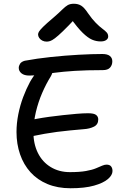

<svg xmlns="http://www.w3.org/2000/svg" viewBox="-20 -997 666 1024"><path d="M356 7Q287 7 233 -15.5Q179 -38 142.5 -78.5Q106 -119 87 -174Q68 -229 68 -293Q68 -339 77.5 -387Q87 -435 103.5 -479Q120 -523 140 -560Q158 -592 179 -615Q200 -638 227 -638Q241 -638 250 -633.5Q259 -629 260 -618.5Q261 -608 251 -590Q226 -550 205 -501.5Q184 -453 171.5 -400.5Q159 -348 158 -294Q158 -230 182 -181.5Q206 -133 250.5 -106Q295 -79 353 -79Q405 -79 438.5 -85Q472 -91 492 -99.5Q512 -108 525 -113.5Q538 -119 548 -119Q565 -119 572.5 -109.5Q580 -100 580 -85Q580 -63 555.5 -42Q531 -21 481.5 -7Q432 7 356 7ZM164 -273Q143 -268 130.5 -273.5Q118 -279 112.5 -290.5Q107 -302 107 -314Q107 -331 124.5 -344.5Q142 -358 174 -363Q206 -369 242.5 -374Q279 -379 316.5 -383Q354 -387 388.5 -390Q423 -393 450 -393Q481 -393 492.5 -384Q504 -375 504 -360Q504 -333 481 -321.5Q458 -310 426 -308Q391 -305 354.5 -301.5Q318 -298 283.5 -293.5Q249 -289 218.5 -283.5Q188 -278 164 -273ZM137 -594Q109 -594 94.5 -606Q80 -618 80 -635Q80 -646 87 -657Q94 -668 112 -673Q176 -685 251.5 -693Q327 -701 399.5 -705Q472 -709 526 -709Q553 -709 566 -698.5Q579 -688 579 -670Q579 -650 567 -636.5Q555 -623 528 -623Q441 -623 378.5 -619Q316 -615 271.5 -609Q227 -603 194.5 -598.5Q162 -594 137 -594ZM229 -775Q216 -775 205.5 -780.5Q195 -786 189 -795Q183 -804 183 -813Q183 -820 188 -828.5Q193 -837 210 -854Q227 -871 265 -903Q295 -929 311.5 -945.5Q328 -962 341 -969.5Q354 -977 374 -977Q397 -977 413.5 -966.5Q430 -956 449 -927Q472 -894 491.5 -874.5Q511 -855 526 -844Q541 -833 549 -824Q557 -815 557 -802Q557 -791 546.5 -783.5Q536 -776 517 -776Q493 -776 471 -785.5Q449 -795 421.5 -821.5Q394 -848 356 -901H384Q342 -856 315.5 -830.5Q289 -805 273 -793Q257 -781 247 -778Q237 -775 229 -775Z"/></svg>

Font: Shantell Sans
Style: Regular
Weight: 400
Designer: Stephen Nixon, Anya Danilova, Shantell Martin
Foundry: Arrow Type
Version: Version 1.008;[ac192a2d6]